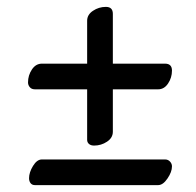

<svg xmlns="http://www.w3.org/2000/svg" viewBox="-20 -538 567 555"><path d="M306.2 -354H457Q477.1 -354 477.1 -334Q477.1 -313.5 465.8 -296.6Q454.6 -279.8 437 -279.8H306.2V-157.2Q306.2 -139.6 289.3 -128.4Q272.5 -117.2 252 -117.2Q242.7 -117.2 237.3 -121.8Q231.9 -126.5 231.9 -133.8V-279.8H81.1Q71.3 -279.8 66.2 -285.9Q61 -292 61 -299.8Q61 -320.3 72.3 -337.2Q83.5 -354 101.1 -354H231.9V-478Q231.9 -495.6 248.8 -506.8Q265.6 -518.1 286.1 -518.1Q306.2 -518.1 306.2 -498ZM477.1 -57.1Q477.1 -41 464.1 -22Q451.2 -2.9 437 -2.9H81.1Q72.8 -2.9 68.4 -8.5Q64 -14.2 64 -22.9Q64 -39.6 75.4 -58.3Q86.9 -77.1 101.1 -77.1H457Q465.8 -77.1 471.4 -71Q477.1 -64.9 477.1 -57.1Z"/></svg>

Font: Common Serif
Style: Bold
Weight: 700
Designer: Philipp H. Poll, Khaled Hosny
Foundry: Stefan Peev, Context Ltd.
Version: Version 1.026